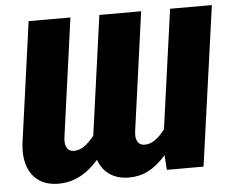

<svg xmlns="http://www.w3.org/2000/svg" viewBox="-51 -755 1003 833"><g transform="rotate(-5 450.5 -338.0)"><path d="M719 -695 647 -176C616 -136 589 -117 558 -117C529 -117 516 -141 522 -181L593 -695H411L339 -175C307 -136 281 -117 250 -117C222 -117 208 -141 214 -181L285 -695H103L31 -175C15 -62 65 19 170 19C235 19 292 -8 346 -70C365 -15 410 19 478 19C538 19 586 -4 640 -64L644 0H804L901 -695Z"/></g></svg>

Font: Fira Sans ExtraBold
Style: Italic
Weight: 800
Italic angle: -8°
Designer: bBox Type GmbH & Carrois Corporate GbR & Edenspiekermann AG
Foundry: bBox Type GmbH & Carrois Corporate GbR & Edenspiekermann AG
Version: Version 4.301;PS 004.301;hotconv 1.0.88;makeotf.lib2.5.64775